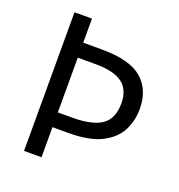

<svg xmlns="http://www.w3.org/2000/svg" viewBox="-129 -822 864 929"><g transform="rotate(20 302.5 -357.0)"><path d="M554 -382Q554 -322 528 -270.5Q502 -219 439.5 -187Q377 -155 268 -155H187V0H97V-714H187V-590H283Q428 -590 491 -535Q554 -480 554 -382ZM259 -231Q364 -231 412.5 -264.5Q461 -298 461 -377Q461 -446 417.5 -479.5Q374 -513 276 -513H187V-231Z"/></g></svg>

Font: Noto Sans Vithkuqi
Style: Regular
Weight: 400
Version: Version 1.001